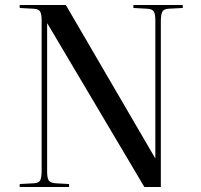

<svg xmlns="http://www.w3.org/2000/svg" viewBox="-20 -750 807 770"><path d="M59 0V-12L116 -15Q136 -16 141.5 -27.5Q147 -39 147 -66V-668Q147 -693 141 -703.5Q135 -714 114 -715L59 -718V-730H244L602 -116H603V-668Q603 -693 597 -703.5Q591 -714 570 -715L515 -718V-730H713V-718L656 -715Q637 -714 631 -703Q625 -692 625 -664V0H559L170 -656H169V-62Q169 -37 175 -27Q181 -17 202 -15L257 -12V0Z"/></svg>

Font: Display Regular
Style: Regular
Weight: 400
Designer: Latin by Veronika Burian and Jose Scaglione. Greek by Irene Vlachou. Cyrillic by Vera Evstafieva.
Foundry: TypeTogether
Version: Version 3.002